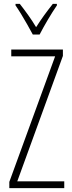

<svg xmlns="http://www.w3.org/2000/svg" viewBox="-20 -969 371 989"><path d="M311 0H28V-32L264 -679H38V-714H304V-681L69 -35H311ZM149 -791Q136 -815 120 -843.5Q104 -872 88 -898Q72 -924 60 -941V-949H82Q101 -925 124 -893Q147 -861 166 -829Q187 -862 206.5 -889Q226 -916 252 -949H273V-941Q251 -909 226.5 -867.5Q202 -826 184 -791Z"/></svg>

Font: Noto Sans Arabic ExtCond ExtLt
Style: Regular
Weight: 200
Width: 2
Designer: Monotype Design Team, Nadine Chahine, Nizar Qandah and Khaled Hosny
Foundry: Monotype Imaging Inc.
Version: Version 2.012; ttfautohint (v1.8.4.7-5d5b)